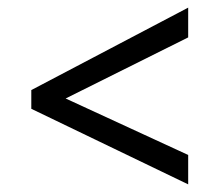

<svg xmlns="http://www.w3.org/2000/svg" viewBox="-20 -574 575 503"><path d="M62 -289V-338L473 -554V-476L152 -316L473 -168V-91Z"/></svg>

Font: Noto Sans Bengali SemiCondensed
Style: Regular
Weight: 400
Width: 4
Designer: Jelle Bosma - Monotype Design Team
Foundry: Monotype Imaging Inc.
Version: Version 2.003